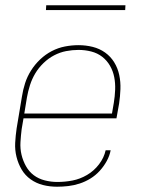

<svg xmlns="http://www.w3.org/2000/svg" viewBox="-20 -699 540 727"><path d="M196 8Q168 8 142.5 1.5Q117 -5 96 -20Q75 -35 62 -57Q49 -79 42.5 -105Q36 -131 37.5 -158.5Q39 -186 43 -213L63 -333Q67 -359 75 -384Q83 -409 97.5 -432Q112 -455 132 -474Q152 -493 176 -505.5Q200 -518 226 -523Q252 -528 277 -528Q305 -528 331 -521.5Q357 -515 378 -500Q399 -485 412.5 -463Q426 -441 431.5 -415Q437 -389 436 -361.5Q435 -334 431 -307L421 -251H69L62 -210Q59 -186 57.5 -161Q56 -136 61.5 -113Q67 -90 78.5 -69.5Q90 -49 108 -35.5Q126 -22 149.5 -16Q173 -10 197 -10Q226 -10 254.5 -15.5Q283 -21 309.5 -36.5Q336 -52 355 -77Q374 -102 380 -130H399Q395 -109 384 -89Q373 -69 357.5 -52Q342 -35 322.5 -23Q303 -11 281.5 -4Q260 3 238.5 5.5Q217 8 196 8ZM72 -269H404L411 -310Q415 -334 416 -359Q417 -384 412.5 -407Q408 -430 396.5 -450Q385 -470 367 -484Q349 -498 325.5 -504Q302 -510 277 -510Q254 -510 230.5 -505.5Q207 -501 185 -489.5Q163 -478 144.5 -460Q126 -442 113.5 -421Q101 -400 93.5 -376.5Q86 -353 82 -330ZM154 -661 155 -679H455L454 -661Z"/></svg>

Font: Iosevka Thin Oblique
Style: Regular
Weight: 100
Italic angle: -9°
Monospace: yes
Designer: Belleve Invis
Foundry: Belleve Invis
Version: Version 32.5.0; ttfautohint (v1.8.4)